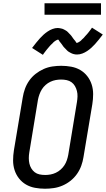

<svg xmlns="http://www.w3.org/2000/svg" viewBox="-20 -1145 648 1173"><path d="M255 8Q224 8 194 2.5Q164 -3 139 -17.5Q114 -32 96 -55Q78 -78 69 -106Q60 -134 60 -165Q60 -196 65 -227L119 -550Q123 -576 132.5 -602.5Q142 -629 158.5 -652.5Q175 -676 198 -694Q221 -712 247 -723.5Q273 -735 300.5 -739Q328 -743 354 -743Q385 -743 415 -737.5Q445 -732 470 -717.5Q495 -703 513 -680Q531 -657 540 -629Q549 -601 549 -570Q549 -539 544 -508L490 -185Q486 -159 476.5 -132.5Q467 -106 450.5 -82.5Q434 -59 411.5 -41Q389 -23 362.5 -11.5Q336 0 308.5 4Q281 8 255 8ZM256 -76Q272 -76 288.5 -79Q305 -82 321 -89.5Q337 -97 350.5 -109Q364 -121 373.5 -135.5Q383 -150 388.5 -166.5Q394 -183 397 -199L450 -521Q453 -539 453.5 -556Q454 -573 450 -589Q446 -605 438 -619Q430 -633 417 -642.5Q404 -652 387.5 -655.5Q371 -659 353 -659Q337 -659 320.5 -656Q304 -653 288 -645.5Q272 -638 258.5 -626Q245 -614 236 -599.5Q227 -585 221 -568.5Q215 -552 212 -536L159 -214Q156 -196 156 -179Q156 -162 159.5 -146Q163 -130 171.5 -116Q180 -102 192.5 -92.5Q205 -83 221.5 -79.5Q238 -76 256 -76ZM242 -810 176 -852Q189 -869 201 -884Q213 -899 224 -911Q235 -923 246 -933Q257 -943 271 -952.5Q285 -962 301 -968Q317 -974 333 -974Q338 -974 343 -973Q348 -972 353.5 -971Q359 -970 363 -968.5Q367 -967 371.5 -964.5Q376 -962 380.5 -959.5Q385 -957 388.5 -954.5Q392 -952 395.5 -948Q399 -944 402.5 -940.5Q406 -937 409.5 -933.5Q413 -930 416 -926Q419 -922 421 -919Q423 -916 426.5 -911Q430 -906 433.5 -902Q437 -898 440 -894.5Q443 -891 444.5 -887Q446 -883 450 -883Q452 -883 456 -885Q460 -887 463.5 -889Q467 -891 471.5 -894.5Q476 -898 477.5 -900Q479 -902 481 -904Q483 -906 485.5 -908Q488 -910 490.5 -912.5Q493 -915 495 -917.5Q497 -920 499.5 -923Q502 -926 505 -929Q508 -932 511 -935.5Q514 -939 517 -942.5Q520 -946 523 -950Q526 -954 529 -958Q532 -962 535.5 -966.5Q539 -971 542 -976L608 -934Q595 -917 583 -902Q571 -887 560 -875Q549 -863 538 -853Q527 -843 513 -833.5Q499 -824 483 -818Q467 -812 451 -812Q446 -812 441 -812.5Q436 -813 430.5 -814.5Q425 -816 421 -817.5Q417 -819 412.5 -821.5Q408 -824 403.5 -826.5Q399 -829 395.5 -831.5Q392 -834 388.5 -838Q385 -842 381.5 -845.5Q378 -849 374.5 -852.5Q371 -856 368 -859.5Q365 -863 363 -866.5Q361 -870 357.5 -874.5Q354 -879 350.5 -883.5Q347 -888 344 -891.5Q341 -895 339.5 -899Q338 -903 334 -903Q332 -903 328 -901Q324 -899 320.5 -897Q317 -895 312.5 -891.5Q308 -888 306 -886Q304 -884 302.5 -882Q301 -880 298.5 -878Q296 -876 293.5 -873.5Q291 -871 288.5 -868.5Q286 -866 283.5 -863Q281 -860 278 -856.5Q275 -853 272.5 -850Q270 -847 267 -843.5Q264 -840 261 -836Q258 -832 255 -828Q252 -824 248.5 -819.5Q245 -815 242 -810ZM252 -1055V-1125H597V-1055Z"/></svg>

Font: Iosevka Etoile Medium
Style: Italic
Weight: 500
Italic angle: -9°
Designer: Belleve Invis
Foundry: Belleve Invis
Version: Version 22.1.2; ttfautohint (v1.8.4)